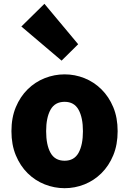

<svg xmlns="http://www.w3.org/2000/svg" viewBox="-20 -973 677 1007"><path d="M319 14Q265 14 214.5 -6Q164 -26 125 -64.5Q86 -103 63 -158.5Q40 -214 40 -285Q40 -356 63 -411Q86 -466 125 -504.5Q164 -543 214.5 -563Q265 -583 319 -583Q373 -583 423 -563Q473 -543 512 -504.5Q551 -466 574 -411Q597 -356 597 -285Q597 -214 574 -158.5Q551 -103 512 -64.5Q473 -26 423 -6Q373 14 319 14ZM319 -130Q369 -130 392 -171.5Q415 -213 415 -285Q415 -356 392 -397.5Q369 -439 319 -439Q268 -439 245 -397.5Q222 -356 222 -285Q222 -213 245 -171.5Q268 -130 319 -130ZM92 -834 213 -953 390 -741 303 -655Z"/></svg>

Font: Kinto Sans Black
Style: Regular
Weight: 900
Designer: Authors: Ryoko NISHIZUKA  (kana & ideographs); Paul D. Hunt (Latin, Greek & Cyrillic); Wenlong ZHANG  (bopomofo); Sandol
Foundry: Adobe Systems Incorporated, ookami Inc.
Version: Version 0.001